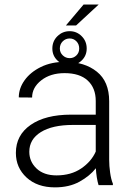

<svg xmlns="http://www.w3.org/2000/svg" viewBox="-20 -808 576 838"><path d="M410.2 0Q405.8 -13.7 402.6 -33.4Q399.4 -53.2 398.4 -73.7Q372.1 -40 327.1 -15.1Q282.2 9.8 219.7 9.8Q142.6 9.8 95.9 -33.2Q49.3 -76.2 49.3 -140.6Q49.3 -218.3 113.8 -262.9Q178.2 -307.6 290 -307.6H397.9V-367.2Q397.9 -423.8 363 -456.3Q328.1 -488.8 261.7 -488.8Q200.2 -488.8 160.2 -457.5Q120.1 -426.3 120.1 -382.3L62 -382.8Q62 -422.4 87.4 -457.8Q112.8 -493.2 158.4 -515.6Q204.1 -538.1 264.6 -538.1Q349.1 -538.1 402.8 -495.1Q456.5 -452.1 456.5 -366.2V-110.8Q456.5 -83.5 460.7 -54.2Q464.8 -24.9 472.7 -6.3V0ZM226.6 -42.5Q290 -42.5 334.5 -72.8Q378.9 -103 397.9 -146.5V-262.7H298.3Q208.5 -262.7 158.2 -231.4Q107.9 -200.2 107.9 -145.5Q107.9 -102.5 139.6 -72.5Q171.4 -42.5 226.6 -42.5ZM267.6 -696.8 344.7 -788.1H410.6L312 -696.8ZM208.5 -596.2Q208.5 -628.4 230.7 -650.1Q252.9 -671.9 284.2 -671.9Q314.5 -671.9 336.4 -650.1Q358.4 -628.4 358.4 -596.2Q358.4 -564.9 336.4 -543.9Q314.5 -522.9 284.2 -522.9Q252.9 -522.9 230.7 -543.9Q208.5 -564.9 208.5 -596.2ZM241.2 -596.2Q241.2 -578.6 253.9 -566.4Q266.6 -554.2 284.2 -554.2Q301.3 -554.2 313.5 -566.2Q325.7 -578.1 325.7 -596.2Q325.7 -615.2 313.5 -627.7Q301.3 -640.1 284.2 -640.1Q266.6 -640.1 253.9 -627.7Q241.2 -615.2 241.2 -596.2Z"/></svg>

Font: Vazirmatn RD FD ExtraLight
Style: Regular
Weight: 200
Designer: Saber Rastikerdar
Foundry: Saber Rastikerdar
Version: Version 33.003